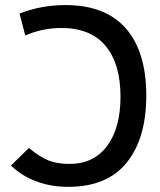

<svg xmlns="http://www.w3.org/2000/svg" viewBox="-20 -723 626 753"><path d="M247.1 9.8Q181.2 9.8 123.8 -11.2Q66.4 -32.2 22.9 -73.7L93.3 -142.6Q136.7 -106.9 170.7 -93.5Q204.6 -80.1 252.4 -80.1Q347.2 -80.1 399.9 -150.4Q452.6 -220.7 452.6 -344.2Q452.6 -472.7 394 -543Q335.4 -613.3 220.2 -613.3Q147.9 -613.3 79.1 -584L56.6 -669.9Q141.6 -703.1 236.8 -703.1Q393.1 -703.1 473.4 -611.8Q553.7 -520.5 553.7 -348.1Q553.7 -180.7 477.1 -85.4Q400.4 9.8 247.1 9.8Z"/></svg>

Font: CaskaydiaMono NF
Style: Regular
Weight: 400
Designer: Aaron Bell
Foundry: Saja Typeworks
Version: Version 2111.001; ttfautohint (v1.8.4);Nerd Fonts 3.1.1